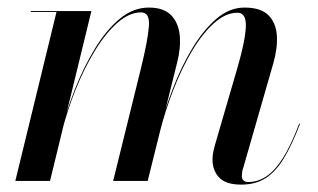

<svg xmlns="http://www.w3.org/2000/svg" viewBox="-20 -490 860 520"><path d="M633.5 10Q592 10 573.8 -9Q555.5 -28 555.5 -58Q555.5 -69 557.8 -79.5Q560 -90 562.5 -98.5L623.5 -308Q644 -378.5 645.8 -417Q647.5 -455.5 623 -455.5Q591 -455.5 559.5 -427.2Q528 -399 500 -351.8Q472 -304.5 449.8 -247.5Q427.5 -190.5 413 -133H410.5Q425 -190 447.8 -249.2Q470.5 -308.5 500.5 -358.5Q530.5 -408.5 566 -439Q601.5 -469.5 642 -469.5Q686.5 -469.5 707 -448.8Q727.5 -428 729.8 -394Q732 -360 720.5 -319.5L638.5 -34.5Q636.5 -29.5 635.8 -23.8Q635 -18 635 -12.5Q635 -5.5 639.5 -1.2Q644 3 652.5 3Q677.5 3 700.5 -11.8Q723.5 -26.5 745.8 -61.2Q768 -96 790.5 -155.5L792.5 -154.5Q770.5 -96.5 748 -60Q725.5 -23.5 698.2 -6.8Q671 10 633.5 10ZM21.5 0 133 -457.5H63.5V-460H227.5L115.5 0ZM286.5 0 362.5 -308Q380 -379.5 383.2 -418Q386.5 -456.5 362 -456.5Q330 -456.5 297.8 -428Q265.5 -399.5 236.8 -352.2Q208 -305 185 -247.8Q162 -190.5 147.5 -133H145.5Q160 -190 183.2 -249Q206.5 -308 237 -358.2Q267.5 -408.5 304.2 -439Q341 -469.5 383 -469.5Q423.5 -469.5 443.5 -448.8Q463.5 -428 466.8 -394Q470 -360 459.5 -319.5L380 0Z"/></svg>

Font: Bodoni Moda 72pt Medium
Style: Italic
Weight: 500
Italic angle: -13°
Designer: Owen Earl
Foundry: indestructible type
Version: Version 2.004